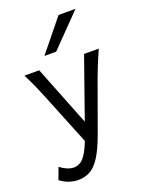

<svg xmlns="http://www.w3.org/2000/svg" viewBox="-150 -656 683 899"><g transform="rotate(-20 191.0 -207.0)"><path d="M82 171.9Q33.7 171.9 -7.3 140.6L14.6 82Q25.9 91.8 44.9 100.8Q64 109.9 82 109.9Q98.6 109.9 114.5 100.6Q130.4 91.3 147 63.5Q163.6 35.6 183.1 -20L307.6 -373.5H380.9Q361.8 -330.6 349.4 -299.8Q336.9 -269 327.6 -243.2L239.7 0Q214.4 69.8 190.2 107.2Q166 144.5 139.6 158.2Q113.3 171.9 82 171.9ZM191.9 60.1 69.3 -243.2Q59.1 -268.6 45.7 -299.6Q32.2 -330.6 10.7 -373.5H84L223.1 -22ZM129.9 -428.2 257.8 -585.9H342.3L188.5 -428.2Z"/></g></svg>

Font: Harmattan
Style: Regular
Weight: 400
Designer: George W. Nuss III and SIL International
Foundry: SIL International
Version: Version 4.000